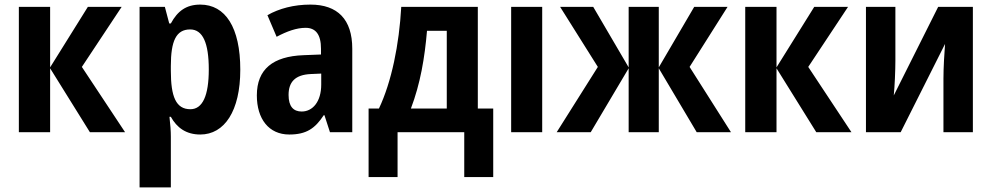

<svg xmlns="http://www.w3.org/2000/svg" viewBox="-20 -575 4314 835"><path d="M362 -545 198 -282V-545H62V0H198V-278L371 0H524L336 -284L509 -545Z M851 -555C790 -555 752 -527 723 -473H716L697 -545H587V240H723V19C723 -4 721 -34 717 -67H723C749 -20 789 10 851 10C956 10 1025 -92 1025 -272C1025 -456 960 -555 851 -555ZM807 -447C862 -447 888 -388 888 -273C888 -159 861 -100 808 -100C745 -100 723 -155 723 -267V-288C723 -397 746 -447 807 -447Z M1330 -555C1258 -555 1194 -538 1143 -509L1183 -415C1228 -439 1270 -454 1309 -454C1353 -454 1376 -425 1376 -363V-338L1300 -335C1167 -330 1097 -274 1097 -160C1097 -58 1149 10 1238 10C1312 10 1350 -16 1388 -74H1391L1415 0H1512V-363C1512 -491 1448 -555 1330 -555ZM1377 -255V-207C1377 -133 1340 -90 1292 -90C1256 -90 1235 -112 1235 -162C1235 -218 1263 -250 1332 -253Z M2058 -545H1725C1716 -382 1683 -219 1628 -103H1583V195H1709V0H1999V195H2125V-103H2058ZM1923 -441V-103H1767C1808 -211 1827 -323 1837 -441Z M2338 0V-545H2203V0Z M3144 -545H2999L2845 -282V-545H2714V-282L2560 -545H2416L2580 -284L2401 0H2549L2714 -278V0H2845V-278L3010 0H3159L2979 -284Z M3521 -545 3357 -282V-545H3221V0H3357V-278L3530 0H3683L3495 -284L3668 -545Z M3874 -545H3746V0H3897L4090 -384C4087 -345 4083 -281 4083 -233V0H4211V-545H4060L3867 -160C3871 -200 3874 -268 3874 -312Z"/></svg>

Font: Noto Sans Display SemiCondensed
Style: Bold
Weight: 700
Width: 4
Designer: Monotype Design Team
Foundry: Monotype Imaging Inc.
Version: Version 1.900